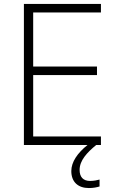

<svg xmlns="http://www.w3.org/2000/svg" viewBox="-20 -734 592 972"><path d="M383 126C383 78 421 38 467 0H491V-43H148V-354H471V-397H148V-671H491V-714H101V0H423C372 41 341 86 341 132C341 188 376 218 430 218C453 218 471 214 484 210V175C473 178 456 182 436 182C401 182 383 162 383 126Z"/></svg>

Font: Noto Sans Syriac Extralight
Style: Regular
Weight: 200
Designer: Patrick Giasson and the Monotype Design Team
Foundry: Monotype Imaging Inc.
Version: Version 3.000